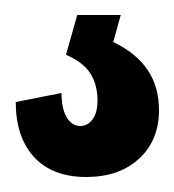

<svg xmlns="http://www.w3.org/2000/svg" viewBox="-20 -20 232 256"><path d="M95 216Q50 216 25.5 189.5Q1 163 1 116L62 104Q62 125 69 136.5Q76 148 87 148Q97 148 103.5 139Q110 130 110 114Q110 93 100.5 78Q91 63 68 53L83 0H141L131 36Q162 51 177 73.5Q192 96 192 127Q192 167 165.5 191.5Q139 216 95 216Z"/></svg>

Font: Pathway Extreme Condensed ExtraBold
Style: Regular
Weight: 800
Width: 3
Version: Version 1.001;gftools[0.9.26]